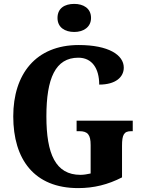

<svg xmlns="http://www.w3.org/2000/svg" viewBox="-20 -955 737 985"><path d="M361 -791C407 -791 447 -815 447 -863C447 -913 407 -935 361 -935C312 -935 275 -913 275 -863C275 -815 312 -791 361 -791ZM381 10C462 10 534 -8 606 -45V-207C606 -264 616 -282 653 -282H661V-336H373V-282H387C430 -282 445 -264 445 -211V-65C427 -61 409 -58 393 -58C265 -58 218 -165 218 -358C218 -553 264 -659 382 -659C452 -659 489 -604 489 -521C574 -521 615 -560 615 -608C615 -673 537 -724 384 -724C163 -724 48 -574 48 -358C48 -137 156 10 381 10Z"/></svg>

Font: Noto Serif Devanagari Condensed ExtraBold
Style: Regular
Weight: 800
Width: 3
Designer: Universal Thirst, Indian Type Foundry and the Monotype Design Team
Foundry: Monotype Imaging Inc.
Version: Version 2.004